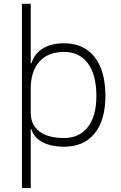

<svg xmlns="http://www.w3.org/2000/svg" viewBox="-20 -752 626 997"><path d="M93.8 224.6V-732.4H139.6V-423.8H143.6Q158.2 -473.1 202.4 -500.2Q246.6 -527.3 312.5 -527.3Q415 -527.3 471.2 -455.8Q527.3 -384.3 527.3 -253.9Q527.3 -128.4 471.4 -59.3Q415.5 9.8 313.5 9.8Q245.6 9.8 200.9 -13.7Q156.2 -37.1 143.6 -80.1H139.6V224.6ZM312.5 -482.4Q230 -482.4 184.8 -432.4Q139.6 -382.3 139.6 -291V-166Q139.6 -104 184.6 -69.6Q229.5 -35.2 311.5 -35.2Q392.1 -35.2 436.3 -92.3Q480.5 -149.4 480.5 -253.9Q480.5 -363.3 436.5 -422.9Q392.6 -482.4 312.5 -482.4Z"/></svg>

Font: Caskaydia Cove ExtraLight
Style: Regular
Weight: 200
Monospace: yes
Designer: Aaron Bell
Foundry: Saja Typeworks
Version: Version 4.300; ttfautohint (v1.8.3)